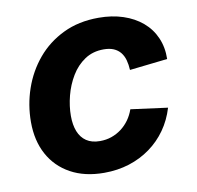

<svg xmlns="http://www.w3.org/2000/svg" viewBox="-67 -613 711 694"><g transform="rotate(-10 288.5 -266.0)"><path d="M261.7 11.2Q190.4 11.2 138.9 -17.1Q87.4 -45.4 59.8 -96.2Q32.2 -147 32.2 -215.3Q32.2 -278.3 52.5 -337.2Q72.8 -396 111.8 -442.6Q150.9 -489.3 207.8 -516.8Q264.6 -544.4 337.9 -544.4Q387.2 -544.4 427.7 -531Q468.3 -517.6 497.6 -492.7Q526.9 -467.8 542.2 -432.6Q557.6 -397.5 556.6 -354.5L417.5 -338.9Q416.5 -358.9 411.9 -375.5Q407.2 -392.1 397.5 -404.1Q387.7 -416 372.6 -422.4Q357.4 -428.7 336.4 -428.7Q296.4 -428.7 266.6 -408.7Q236.8 -388.7 217.3 -356.2Q197.8 -323.7 188 -285.9Q178.2 -248 178.2 -211.9Q178.2 -179.2 187.7 -155Q197.3 -130.9 216.8 -117.7Q236.3 -104.5 266.6 -104.5Q289.1 -104.5 308.8 -111.3Q328.6 -118.2 345.2 -130.6Q361.8 -143.1 374.3 -160.4Q386.7 -177.7 394 -198.7L529.3 -180.7Q516.1 -136.7 491.2 -101.6Q466.3 -66.4 431.6 -41.3Q397 -16.1 354 -2.4Q311 11.2 261.7 11.2Z"/></g></svg>

Font: Inter 20pt
Style: Bold Italic
Weight: 700
Italic angle: -9.3988°
Version: Version 4.001;git-66647c0bb